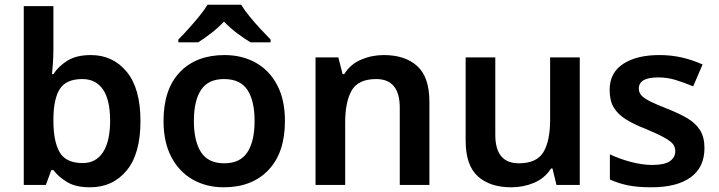

<svg xmlns="http://www.w3.org/2000/svg" viewBox="-20 -786 3054 816"><path d="M207 -580Q207 -548 205 -518Q203 -488 201 -471H207Q229 -505 267 -528.5Q305 -552 366 -552Q460 -552 518.5 -481Q577 -410 577 -272Q577 -132 518 -61Q459 10 363 10Q302 10 265.5 -12Q229 -34 207 -63H198L175 0H81V-760H207ZM330 -450Q262 -450 235 -409Q208 -368 207 -283V-272Q207 -185 233.5 -139Q260 -93 332 -93Q388 -93 418 -139.5Q448 -186 448 -273Q448 -362 417.5 -406Q387 -450 330 -450Z M1191 -272Q1191 -137 1121 -63.5Q1051 10 931 10Q857 10 799 -23Q741 -56 708 -119Q675 -182 675 -272Q675 -407 744.5 -479.5Q814 -552 934 -552Q1009 -552 1067 -519.5Q1125 -487 1158 -424.5Q1191 -362 1191 -272ZM804 -272Q804 -186 834.5 -139Q865 -92 933 -92Q1001 -92 1031.5 -139Q1062 -186 1062 -272Q1062 -358 1031.5 -404Q1001 -450 932 -450Q865 -450 834.5 -404Q804 -358 804 -272ZM1005 -766Q1018 -744 1040.5 -716.5Q1063 -689 1087 -663Q1111 -637 1130 -618V-606H1045Q1018 -622 988 -644.5Q958 -667 932 -694Q906 -667 877.5 -645Q849 -623 822 -606H738V-618Q757 -637 780.5 -663Q804 -689 826.5 -716.5Q849 -744 862 -766Z M1611 -552Q1702 -552 1753.5 -505Q1805 -458 1805 -353V0H1679V-328Q1679 -450 1579 -450Q1503 -450 1475 -402Q1447 -354 1447 -265V0H1321V-542H1418L1436 -471H1443Q1469 -513 1514.5 -532.5Q1560 -552 1611 -552Z M2444 -542V0H2345L2328 -70H2322Q2295 -28 2249.5 -9Q2204 10 2153 10Q2062 10 2010.5 -37Q1959 -84 1959 -188V-542H2085V-213Q2085 -92 2185 -92Q2261 -92 2289.5 -139.5Q2318 -187 2318 -277V-542Z M2974 -157Q2974 -75 2915.5 -32.5Q2857 10 2748 10Q2691 10 2650.5 2Q2610 -6 2572 -23V-130Q2612 -111 2660.5 -98Q2709 -85 2752 -85Q2804 -85 2827 -101Q2850 -117 2850 -144Q2850 -160 2841 -172.5Q2832 -185 2805.5 -200Q2779 -215 2727 -237Q2675 -257 2640.5 -278.5Q2606 -300 2588.5 -329Q2571 -358 2571 -404Q2571 -477 2628.5 -514.5Q2686 -552 2782 -552Q2832 -552 2876.5 -542Q2921 -532 2966 -512L2926 -419Q2888 -435 2852 -446Q2816 -457 2778 -457Q2695 -457 2695 -410Q2695 -393 2705.5 -381Q2716 -369 2742.5 -355.5Q2769 -342 2818 -323Q2866 -304 2901 -283.5Q2936 -263 2955 -233Q2974 -203 2974 -157Z"/></svg>

Font: Noto Sans Gujarati UI SemiBold
Style: Regular
Weight: 600
Designer: Jelle Bosma - Monotype Design Team, Universal Thirst
Foundry: Monotype Imaging Inc.
Version: Version 2.106; ttfautohint (v1.8.4.7-5d5b)